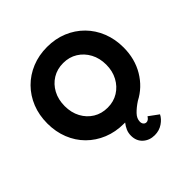

<svg xmlns="http://www.w3.org/2000/svg" viewBox="-237 -893 1281 1281"><g transform="rotate(-45 403.5 -252.5)"><path d="M404 10Q326 10 260 -17Q194 -44 145.5 -92.5Q97 -141 70.5 -207.5Q44 -274 44 -352Q44 -431 70.5 -497Q97 -563 145.5 -612Q194 -661 260 -688Q326 -715 404 -715Q482 -715 547.5 -688Q613 -661 661.5 -612Q710 -563 736.5 -496.5Q763 -430 763 -352Q763 -244 713 -160Q663 -76 578 -32Q540 -7 514.5 19.5Q489 46 489 76Q489 91 497 100.5Q505 110 518 110Q536 110 551 86L619 136Q605 165 572 187.5Q539 210 496 210Q447 210 414 180Q381 150 381 100Q381 74 390.5 52Q400 30 416 10Q410 10 404 10ZM404 -142Q461 -142 505 -169.5Q549 -197 574.5 -244.5Q600 -292 600 -352Q600 -413 574.5 -460.5Q549 -508 505 -535.5Q461 -563 404 -563Q347 -563 303 -536Q259 -509 233.5 -461.5Q208 -414 208 -352Q208 -291 233.5 -243.5Q259 -196 303 -169Q347 -142 404 -142Z"/></g></svg>

Font: Readex Pro bold
Style: Bold
Weight: 700
Designer: Bonnie Shaver-Troup, Thomas Jockin
Foundry: Lexend
Version: Version 1.200; ttfautohint (v1.8.3)